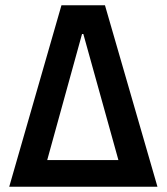

<svg xmlns="http://www.w3.org/2000/svg" viewBox="-20 -708 632 728"><path d="M15 0 213 -688H378L577 0ZM159 -101H429L296 -579H291Z"/></svg>

Font: Saira Semi Condensed Medium
Style: Regular
Weight: 500
Width: 4
Designer: Hector Gatti with collaboration of the Omnibus-Type team
Foundry: Omnibus-Type
Version: Version 1.001; ttfautohint (v1.8)